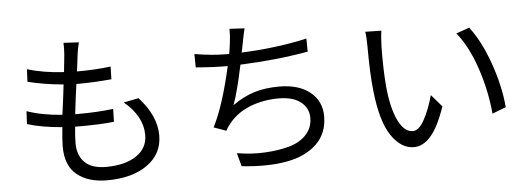

<svg xmlns="http://www.w3.org/2000/svg" viewBox="-52 -939 3104 1131"><g transform="rotate(-5 1500.0 -373.5)"><path d="M676.8 -407.2 765.6 -424.8Q868.2 -312.5 868.2 -196.3Q868.2 -86.9 778.3 -22.9Q688.5 41 540 41Q429.7 41 362.8 -12.2Q295.9 -65.4 295.9 -179.7Q295.9 -218.8 303.7 -293.9Q182.6 -303.7 97.7 -330.1L101.6 -406.2Q190.4 -375 310.5 -366.2Q314.5 -394.5 322.3 -455.1Q330.1 -515.6 333 -543.9Q219.7 -553.7 122.1 -578.1L126 -652.3Q219.7 -623 341.8 -616.2Q349.6 -683.6 352.5 -718.8Q355.5 -758.8 353.5 -788.1L444.3 -783.2Q434.6 -744.1 430.7 -713.9Q429.7 -702.1 425.3 -668.5Q420.9 -634.8 418 -613.3Q531.2 -613.3 618.2 -625L616.2 -549.8Q510.7 -540 415 -540H408.2Q397.5 -463.9 385.7 -363.3H405.3Q518.6 -363.3 611.3 -375L609.4 -298.8Q524.4 -290 415 -290H378.9Q373 -231.4 373 -192.4Q373 -120.1 415 -79.1Q457 -38.1 540 -38.1Q653.3 -38.1 719.7 -83Q786.1 -127.9 786.1 -205.1Q786.1 -316.4 676.8 -407.2Z M1781.2 -688.5 1782.2 -611.3Q1600.6 -578.1 1380.9 -569.3Q1346.7 -406.2 1319.3 -335Q1383.8 -380.9 1448.7 -400.9Q1513.7 -420.9 1595.7 -420.9Q1712.9 -420.9 1779.3 -366.7Q1845.7 -312.5 1845.7 -223.6Q1845.7 -123 1780.3 -60.1Q1714.8 2.9 1601.6 23.4Q1488.3 43.9 1335.9 27.3L1314.5 -51.8Q1399.4 -37.1 1480.5 -41.5Q1561.5 -45.9 1624.5 -63.5Q1687.5 -81.1 1725.6 -122.1Q1763.7 -163.1 1763.7 -221.7Q1763.7 -279.3 1717.8 -315.4Q1671.9 -351.6 1587.9 -351.6Q1497.1 -351.6 1420.4 -321.8Q1343.8 -292 1295.9 -234.4Q1276.4 -211.9 1264.6 -188.5L1191.4 -214.8Q1253.9 -336.9 1305.7 -567.4H1304.7Q1218.8 -567.4 1117.2 -576.2L1116.2 -655.3Q1219.7 -637.7 1303.7 -637.7H1320.3Q1326.2 -668 1330.1 -703.1Q1335.9 -745.1 1335 -785.2L1423.8 -780.3Q1416 -750 1406.2 -697.3Q1396.5 -650.4 1394.5 -639.6Q1602.5 -648.4 1781.2 -688.5Z M2129.9 -698.2 2225.6 -696.3Q2219.7 -662.1 2217.8 -599.6Q2215.8 -471.7 2224.6 -366.2Q2236.3 -239.3 2272 -165Q2307.6 -90.8 2359.4 -90.8Q2394.5 -90.8 2427.2 -149.9Q2460 -209 2482.4 -293L2544.9 -220.7Q2502.9 -99.6 2457 -47.9Q2411.1 3.9 2357.4 3.9Q2281.2 3.9 2224.1 -80.6Q2167 -165 2147.5 -345.7Q2135.7 -449.2 2135.7 -610.4Q2135.7 -668.9 2129.9 -698.2ZM2664.1 -641.6 2742.2 -668.9Q2808.6 -583 2856.9 -446.3Q2905.3 -309.6 2916 -183.6L2835 -152.3Q2822.3 -291 2777.3 -424.3Q2732.4 -557.6 2664.1 -641.6Z"/></g></svg>

Font: Gen Shin Gothic Regular
Style: Regular
Weight: 400
Designer: [Source Han Sans]
Ryoko NISHIZUKA  (kana & ideographs); Paul D. Hunt (Latin, Greek & Cyrillic); Wenlong ZHANG  (bopomofo
Version: Version 1.002.20150607